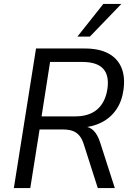

<svg xmlns="http://www.w3.org/2000/svg" viewBox="-20 -950 677 970"><path d="M50 0 162 -705H408Q480 -705 526.5 -680.5Q573 -656 593 -609.5Q613 -563 604 -497Q596 -438 567.5 -396.5Q539 -355 493 -331.5Q447 -308 388 -305L392 -312L406 -311Q434 -309 453.5 -289.5Q473 -270 486 -230L560 0H474L403 -222Q394 -250 380 -266Q366 -282 346 -289Q326 -296 295 -296H180L133 0ZM190 -362H359Q431 -362 472 -398Q513 -434 523 -503Q532 -570 500.5 -603.5Q469 -637 396 -637H233ZM371 -765 502 -930H593L434 -765Z"/></svg>

Font: Nunito Sans 10pt SemiCondensed
Style: Italic
Weight: 400
Width: 4
Italic angle: -9°
Designer: Vernon Adams
Foundry: Vernon Adams
Version: Version 3.101;gftools[0.9.27]